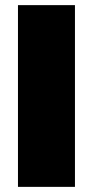

<svg xmlns="http://www.w3.org/2000/svg" viewBox="-20 -728 362 748"><path d="M272 -708V0H50V-708Z"/></svg>

Font: Poppins Black A&M
Style: Regular
Weight: 900
Designer: Ninad Kale (Devanagari), Jonny Pinhorn (Latin)
Foundry: Indian Type Foundry
Version: 4.004